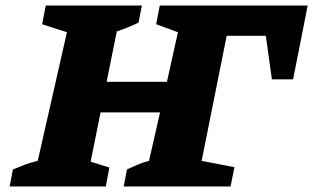

<svg xmlns="http://www.w3.org/2000/svg" viewBox="-20 -677 1146 697"><path d="M15 0 27 -62Q49 -71 71.5 -79.5Q94 -88 117 -93L223 -560L133 -589L146 -657H495L483 -595Q465 -586 445 -578Q425 -570 404 -563L367 -380H586L626 -560L547 -589L560 -657H1097L1044 -389H967L945 -547H803L712 -93L831 -70L817 0H429L441 -62Q460 -71 480 -79.5Q500 -88 521 -93L561 -269H345L309 -90L377 -69L364 0Z"/></svg>

Font: Piazzolla ExtraBold
Style: Italic
Weight: 800
Italic angle: -11.3°
Designer: Juan Pablo del Peral
Foundry: Huerta Tipografica
Version: Version 1.330